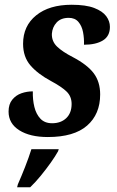

<svg xmlns="http://www.w3.org/2000/svg" viewBox="-20 -566 492 807"><path d="M181 10Q106 10 61 -18.5Q16 -47 16 -97Q16 -128 31.5 -147Q47 -166 70 -174Q93 -182 118 -182Q117 -147 124.5 -116.5Q132 -86 150 -67Q168 -48 199 -48Q236 -48 258.5 -69.5Q281 -91 281 -129Q281 -161 259.5 -181.5Q238 -202 195 -225Q139 -255 108 -291Q77 -327 77 -382Q77 -457 132 -501.5Q187 -546 281 -546Q341 -546 376 -532.5Q411 -519 426.5 -498Q442 -477 442 -453Q442 -414 412.5 -396Q383 -378 333 -378Q334 -405 329 -431Q324 -457 309.5 -474Q295 -491 269 -491Q236 -491 218 -471.5Q200 -452 198 -424Q197 -392 220 -370Q243 -348 286 -326Q347 -294 374 -258Q401 -222 401 -169Q401 -86 346 -38Q291 10 181 10ZM55 209Q70 175 85.5 135.5Q101 96 112 61H227L224 70Q213 90 193.5 117.5Q174 145 151.5 172.5Q129 200 107 221H52Z"/></svg>

Font: Noto Serif Condensed
Style: Bold Italic
Weight: 700
Width: 3
Italic angle: -12°
Designer: Monotype Design Team
Foundry: Monotype Imaging Inc.
Version: Version 2.014